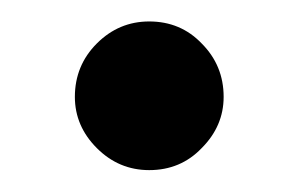

<svg xmlns="http://www.w3.org/2000/svg" viewBox="-20 -143 278 179"><path d="M119.1 15.6Q90.8 15.6 70.3 -4.9Q49.8 -25.4 49.8 -52.7Q49.8 -82 70.3 -102.5Q90.8 -123 119.1 -123Q148.4 -123 168 -102.5Q188.5 -82 188.5 -52.7Q188.5 -25.4 168 -4.9Q148.4 15.6 119.1 15.6Z"/></svg>

Font: Abed
Style: Bold
Weight: 700
Designer: Johan Aakerlund
Version: Version 3.105